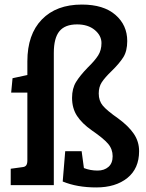

<svg xmlns="http://www.w3.org/2000/svg" viewBox="-20 -812 641 842"><path d="M590 -149Q590 -73 538.5 -31.5Q487 10 402 10Q318 10 255 -16L266 -149H338L348 -75Q376 -64 408 -64Q437 -64 455.5 -80Q474 -96 474 -127Q474 -158 454 -181.5Q434 -205 383 -240Q340 -270 318 -303.5Q296 -337 296 -383Q296 -424 313.5 -452.5Q331 -481 365 -516Q396 -546 410.5 -569Q425 -592 425 -623Q425 -656 395.5 -680.5Q366 -705 318 -705Q265 -705 240.5 -675Q216 -645 216 -580V0H27V-72L78 -79Q90 -80 95 -87Q100 -94 100 -108V-406H29L35 -469L100 -483V-543Q100 -661 163.5 -726.5Q227 -792 339 -792Q434 -792 486 -747Q538 -702 538 -632Q538 -588 520.5 -560.5Q503 -533 469 -500Q440 -472 426.5 -451.5Q413 -431 413 -402Q413 -370 431 -348.5Q449 -327 499 -292Q544 -259 567 -225Q590 -191 590 -149Z"/></svg>

Font: Enriqueta SemiBold
Style: Regular
Weight: 600
Designer: Viviana Monsalve, Gustavo Ibarra
Foundry: 72Puntos
Version: Version 2.000